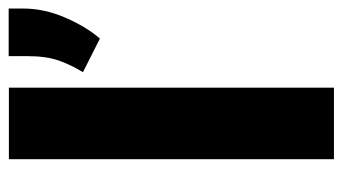

<svg xmlns="http://www.w3.org/2000/svg" viewBox="-194 -596 790 443"><g transform="rotate(-90 201.5 -375.0)"><path d="M220.2 -750V0H55.2V-750ZM402.8 -750.5V-716.8Q402.8 -668 381.6 -619.4Q360.4 -570.8 333.5 -540L255.9 -579.1Q272 -605 282.5 -634Q293 -663.1 293 -707.5V-750.5Z"/></g></svg>

Font: Vazirmatn RD UI Black
Style: Regular
Weight: 900
Designer: Saber Rastikerdar
Foundry: Saber Rastikerdar
Version: Version 33.003